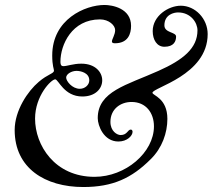

<svg xmlns="http://www.w3.org/2000/svg" viewBox="-20 -742 874 772"><path d="M39 -219C39 -66 161 10 315 10C434 10 510 -26 586 -102C632 -147 653 -208 653 -264C653 -348 593 -358 593 -369C593 -390 815 -439 815 -605C815 -667 765 -719 707 -719C657 -719 594 -678 594 -617C594 -582 611 -554 641 -554C679 -554 688 -576 688 -595C688 -614 641 -609 641 -640C641 -684 680 -692 696 -692C747 -692 774 -651 774 -620C774 -548 716 -501 617 -457C490 -400 373 -375 373 -267C373 -237 397 -173 456 -173C491 -173 513 -196 513 -212C513 -216 511 -221 506 -221C493 -221 492 -199 465 -199C451 -199 424 -214 424 -252C424 -303 464 -332 509 -332C567 -332 599 -288 599 -234C599 -129 485 -31 360 -31C200 -31 121 -158 121 -265C121 -357 186 -423 202 -423C215 -423 237 -354 311 -354C364 -354 391 -386 391 -419C391 -452 363 -486 307 -486C274 -486 250 -476 235 -476C229 -476 223 -478 223 -494C223 -562 269 -664 382 -664C418 -664 443 -640 443 -621C443 -602 430 -585 430 -575C430 -571 433 -568 442 -568C495 -568 507 -606 507 -638C507 -709 431 -722 400 -722C323 -722 190 -665 190 -519C190 -477 197 -465 197 -458C197 -446 172 -444 136 -413C92 -376 39 -298 39 -219ZM246 -430C246 -444 267 -457 288 -457C303 -457 339 -450 339 -419C339 -400 321 -385 301 -385C270 -385 246 -416 246 -430Z"/></svg>

Font: OFL Sorts Mill Goudy
Style: Italic
Weight: 500
Italic angle: -6°
Version: Version 003.000